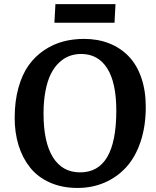

<svg xmlns="http://www.w3.org/2000/svg" viewBox="-20 -905 761 939"><path d="M251 -884.8H544.9L540 -793.9H246.1ZM51.8 -328.1Q51.8 -410.2 70.3 -476.3Q88.9 -542.5 120.6 -586.4Q152.3 -630.4 196.3 -659.7Q240.2 -689 288.6 -701.9Q336.9 -714.8 391.1 -714.8Q458 -714.8 513.4 -693.1Q568.8 -671.4 608.9 -630.1Q648.9 -588.9 670.9 -525.4Q692.9 -461.9 692.9 -381.8Q692.9 -287.6 667.5 -211.9Q642.1 -136.2 597.2 -87.2Q552.2 -38.1 491.5 -12Q430.7 14.2 358.9 14.2Q283.2 14.2 223.6 -12.5Q164.1 -39.1 127 -85.9Q89.8 -132.8 70.8 -194.3Q51.8 -255.9 51.8 -328.1ZM192.9 -349.1Q192.9 -210 238.8 -136Q284.7 -62 372.1 -62Q548.8 -62 548.8 -363.8Q548.8 -501 504.2 -571Q459.5 -641.1 377 -641.1Q346.7 -641.1 320.1 -631.3Q293.5 -621.6 269.8 -599.6Q246.1 -577.6 229.2 -544.4Q212.4 -511.2 202.6 -461.4Q192.9 -411.6 192.9 -349.1Z"/></svg>

Font: Literata Book
Style: Bold Italic
Weight: 700
Italic angle: -3°
Designer: Latin by Veronika Burian and Jose Scaglione. Greek by Irene Vlachou. Cyrillic by Vera Evstafieva
Foundry: TypeTogether
Version: Version 1.003;PS 001.003;hotconv 1.0.88;makeotf.lib2.5.64775